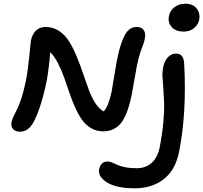

<svg xmlns="http://www.w3.org/2000/svg" viewBox="-20 -744 1092 1032"><path d="M966.8 -574.2Q925.3 -574.2 903.1 -598.4Q880.9 -622.6 888.2 -658.2Q894 -688 918.7 -706.1Q943.4 -724.1 976.1 -724.1Q1017.6 -724.1 1037.4 -698Q1057.1 -671.9 1050.8 -638.2Q1045.9 -612.8 1023.9 -593.5Q1002 -574.2 966.8 -574.2ZM87.9 -36.1Q63 -36.1 50.3 -50Q37.6 -64 42 -87.9Q44.4 -100.6 53.2 -119.4Q62 -138.2 72.3 -157.7Q82.5 -177.2 95.7 -218Q108.9 -258.8 119.1 -310.1Q129.4 -361.8 137.5 -442.4Q145.5 -522.9 146 -524.9Q152.8 -559.1 172.9 -579.1Q192.9 -599.1 225.1 -599.1Q265.6 -599.1 298.3 -577.1Q331.1 -555.2 353 -519Q375 -482.9 393.1 -438.7Q411.1 -394.5 426.8 -347.9Q442.4 -301.3 457.5 -260.7Q472.7 -220.2 493.2 -188.5Q513.7 -156.7 538.1 -145Q564.5 -176.8 580.1 -252Q585 -277.8 596.2 -348.9Q607.4 -419.9 617.9 -462.9Q628.4 -505.9 646 -545.9Q670.4 -599.1 714.8 -599.1Q737.8 -599.1 749.5 -585.7Q761.2 -572.3 760.3 -552.7Q759.3 -533.2 752 -511.2Q734.9 -468.8 725.1 -430.9Q715.3 -393.1 705.3 -332.3Q695.3 -271.5 689.9 -245.1Q682.1 -205.6 674.1 -177Q666 -148.4 653.3 -120.8Q640.6 -93.3 625 -76.2Q609.4 -59.1 586.7 -48.6Q564 -38.1 535.2 -38.1Q498 -38.1 468.5 -55.7Q439 -73.2 418.7 -103.3Q398.4 -133.3 382.1 -170.4Q365.7 -207.5 351.6 -249.8Q337.4 -292 323.7 -330.3Q310.1 -368.7 291 -405.3Q272 -441.9 250 -463.9Q243.2 -375.5 230 -304.2Q197.8 -153.3 158.2 -84Q130.4 -36.1 87.9 -36.1ZM705.1 268.1Q606.4 268.1 555.9 237.1Q505.4 206.1 513.2 165Q522.5 124 559.1 124Q569.3 124 583 129.6Q596.7 135.3 610.4 142.1Q624 148.9 651.6 154.5Q679.2 160.2 713.9 160.2Q762.7 160.2 794.7 131.8Q826.7 103.5 837.9 49.8Q852.1 -22 857.9 -86.4Q863.8 -150.9 862.1 -190.2Q860.4 -229.5 857.9 -269Q855.5 -308.6 853.5 -330.6Q851.6 -352.5 856.9 -381.8Q864.7 -419.4 883.8 -437.7Q902.8 -456.1 925.8 -456.1Q946.3 -456.1 957.5 -443.1Q968.8 -430.2 970.2 -397.9Q983.9 -137.7 942.9 70.8Q923.3 169.4 860.4 218.8Q797.4 268.1 705.1 268.1Z"/></svg>

Font: Shantell Sans Irregular Bouncy
Style: Italic
Weight: 500
Italic angle: -11.31°
Designer: Stephen Nixon, Anya Danilova, Shantell Martin
Foundry: Arrow Type
Version: Version 1.006;[9816181b4]